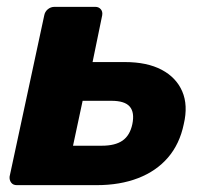

<svg xmlns="http://www.w3.org/2000/svg" viewBox="-20 -540 599 560"><path d="M29 0Q18 0 12.5 -7.5Q7 -15 8 -25L109 -495Q111 -506 119.5 -513Q128 -520 139 -520H258Q268 -520 274 -513Q280 -506 278 -495L250 -359H344Q409 -359 451.5 -336.5Q494 -314 511.5 -273.5Q529 -233 516 -178Q504 -120 470 -80.5Q436 -41 383 -20.5Q330 0 262 0ZM193 -115H277Q316 -115 337.5 -130Q359 -145 366 -178Q373 -212 358.5 -229Q344 -246 305 -246H221Z"/></svg>

Font: Rubik
Style: Bold Italic
Weight: 700
Italic angle: -12°
Designer: Hubert and Fischer
Foundry: Hubert and Fischer
Version: Version 2.300;gftools[0.9.30]